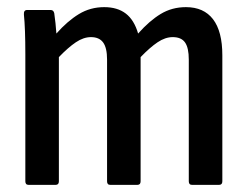

<svg xmlns="http://www.w3.org/2000/svg" viewBox="-20 -518 694 538"><path d="M60 0Q51 0 51 -10V-366Q51 -402 50 -430Q49 -458 47 -477Q46 -490 56 -490H122Q130 -490 132 -481Q134 -467 135.5 -453Q137 -439 138 -424Q169 -459 201 -478.5Q233 -498 272 -498Q309 -498 332.5 -480Q356 -462 367 -424Q399 -460 430.5 -479Q462 -498 501 -498Q551 -498 577 -464Q603 -430 603 -363V-10Q603 0 594 0H518Q509 0 509 -10V-351Q509 -384 498.5 -399Q488 -414 464 -414Q443 -414 421.5 -399.5Q400 -385 374 -358V-10Q374 0 365 0H289Q280 0 280 -10V-351Q280 -384 269 -399Q258 -414 235 -414Q214 -414 192.5 -399.5Q171 -385 145 -358V-10Q145 0 136 0Z"/></svg>

Font: Sofia Sans Condensed SemiBold
Style: Regular
Weight: 600
Designer: Botio Nikoltchev, Ani Petrova
Foundry: lettersoup
Version: Version 4.101